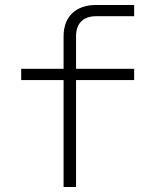

<svg xmlns="http://www.w3.org/2000/svg" viewBox="-20 -750 640 770"><path d="M235 0H285V-429H518V-474H285V-605C285 -656 314 -685 365 -685H518V-730H365C284 -730 235 -683 235 -605V-474H65V-429H235Z"/></svg>

Font: JetBrains Mono Thin
Style: Regular
Weight: 100
Monospace: yes
Designer: Philipp Nurullin, Konstantin Bulenkov
Foundry: JetBrains
Version: Version 2.305